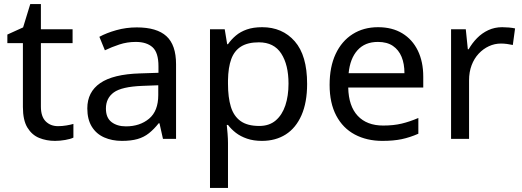

<svg xmlns="http://www.w3.org/2000/svg" viewBox="-20 -679 2554 939"><path d="M264 -62Q284 -62 305 -65.5Q326 -69 339 -73V-6Q325 1 299 5.5Q273 10 249 10Q207 10 171.5 -4.5Q136 -19 114 -55Q92 -91 92 -156V-468H16V-510L93 -545L128 -659H180V-536H335V-468H180V-158Q180 -109 203.5 -85.5Q227 -62 264 -62Z M649 -545Q747 -545 794 -502Q841 -459 841 -365V0H777L760 -76H756Q733 -47 708.5 -27.5Q684 -8 652.5 1Q621 10 576 10Q528 10 489.5 -7Q451 -24 429 -59.5Q407 -95 407 -149Q407 -229 470 -272.5Q533 -316 664 -320L755 -323V-355Q755 -422 726 -448Q697 -474 644 -474Q602 -474 564 -461.5Q526 -449 493 -433L466 -499Q501 -518 549 -531.5Q597 -545 649 -545ZM675 -259Q575 -255 536.5 -227Q498 -199 498 -148Q498 -103 525.5 -82Q553 -61 596 -61Q664 -61 709 -98.5Q754 -136 754 -214V-262Z M1262 -546Q1361 -546 1421.5 -477Q1482 -408 1482 -269Q1482 -178 1454.5 -115.5Q1427 -53 1377.5 -21.5Q1328 10 1261 10Q1220 10 1188 -1Q1156 -12 1133.5 -29.5Q1111 -47 1095 -68H1089Q1091 -51 1093 -25Q1095 1 1095 20V240H1007V-536H1079L1091 -463H1095Q1111 -486 1133.5 -505Q1156 -524 1187.5 -535Q1219 -546 1262 -546ZM1246 -472Q1192 -472 1159 -451.5Q1126 -431 1111 -390Q1096 -349 1095 -286V-269Q1095 -203 1109 -157Q1123 -111 1156.5 -87Q1190 -63 1248 -63Q1297 -63 1328.5 -90Q1360 -117 1375.5 -163.5Q1391 -210 1391 -270Q1391 -362 1355.5 -417Q1320 -472 1246 -472Z M1829 -546Q1898 -546 1947.5 -516Q1997 -486 2023.5 -431.5Q2050 -377 2050 -304V-251H1683Q1685 -160 1729.5 -112.5Q1774 -65 1854 -65Q1905 -65 1944.5 -74.5Q1984 -84 2026 -102V-25Q1985 -7 1945 1.5Q1905 10 1850 10Q1774 10 1715.5 -21Q1657 -52 1624.5 -113.5Q1592 -175 1592 -264Q1592 -352 1621.5 -415Q1651 -478 1704.5 -512Q1758 -546 1829 -546ZM1828 -474Q1765 -474 1728.5 -433.5Q1692 -393 1685 -321H1958Q1958 -367 1944 -401Q1930 -435 1901.5 -454.5Q1873 -474 1828 -474Z M2436 -546Q2451 -546 2468.5 -544.5Q2486 -543 2499 -540L2488 -459Q2475 -462 2459.5 -464Q2444 -466 2430 -466Q2399 -466 2371 -453Q2343 -440 2321 -416.5Q2299 -393 2286.5 -360Q2274 -327 2274 -286V0H2186V-536H2258L2268 -438H2272Q2289 -468 2313 -492.5Q2337 -517 2368 -531.5Q2399 -546 2436 -546Z"/></svg>

Font: utelugu15
Style: Book
Weight: 400
Designer: Jelle Bosma - Monotype Design Team
Foundry: Monotype Imaging Inc.
Version: Version 2.003